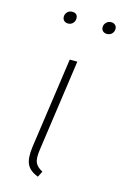

<svg xmlns="http://www.w3.org/2000/svg" viewBox="-114 -774 530 831"><g transform="rotate(15 151.5 -359.0)"><path d="M98 -669Q87 -669 80 -675.5Q73 -682 73 -693Q73 -705 81.5 -714Q90 -723 103 -723Q128 -723 128 -699Q128 -687 119.5 -678Q111 -669 98 -669ZM272 -669Q261 -669 254 -675.5Q247 -682 247 -693Q247 -705 256 -714Q265 -723 278 -723Q289 -723 296 -716.5Q303 -710 303 -699Q303 -687 294.5 -678Q286 -669 272 -669ZM180 -520 122 -111Q116 -70 124 -52Q132 -34 157 -21L144 5Q106 -9 93.5 -35.5Q81 -62 88 -113L146 -520Z"/></g></svg>

Font: Fira Sans UltraLight
Style: Italic
Weight: 200
Italic angle: -8°
Designer: Carrois Corporate & Edenspiekermann AG
Foundry: Carrois Corporate GbR & Edenspiekermann AG
Version: Version 4.203;PS 004.203;hotconv 1.0.88;makeotf.lib2.5.64775